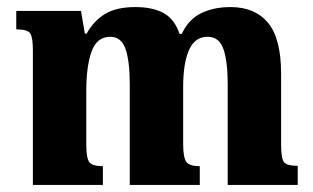

<svg xmlns="http://www.w3.org/2000/svg" viewBox="-20 -523 884 543"><path d="M271 0H73V-381Q73 -417 65.5 -428.5Q58 -440 26 -440V-492H209L220 -428H225Q245 -464 277 -483.5Q309 -503 363 -503Q411 -503 442 -486.5Q473 -470 488 -427H494Q513 -468 548.5 -485.5Q584 -503 632 -503Q701 -503 738 -458.5Q775 -414 775 -314V-115Q775 -74 783.5 -64Q792 -54 822 -54V0H624V-285Q624 -349 612 -384Q600 -419 567 -419Q531 -419 514.5 -381.5Q498 -344 498 -277V-116Q498 -76 507.5 -64.5Q517 -53 545 -53V0H347V-285Q347 -350 335 -384.5Q323 -419 292 -419Q254 -419 239 -377.5Q224 -336 224 -265V-114Q224 -75 233 -64Q242 -53 271 -53Z"/></svg>

Font: Noto Serif Armenian Condensed ExtraBold
Style: Regular
Weight: 800
Width: 3
Designer: Monotype Design Team
Foundry: Monotype Imaging Inc.
Version: Version 2.008; ttfautohint (v1.8.4.7-5d5b)